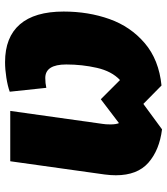

<svg xmlns="http://www.w3.org/2000/svg" viewBox="28 -652 645 740"><g transform="rotate(90 350.0 -282.5)"><path d="M656 -407Q656 -387 653 -364L602 0H408L458 -356Q460 -367 460 -386Q460 -408 455 -419L363 -349L289 -423Q255 -391 242 -334Q229 -277 229 -216Q229 -135 281 -135Q301 -135 319 -139L334 2Q312 10 280 15Q248 20 220 20Q124 20 74.5 -37Q25 -94 25 -206Q25 -301 54 -382.5Q83 -464 147 -518.5Q211 -573 310 -583L381 -513L479 -585Q559 -575 607.5 -532.5Q656 -490 656 -407Z"/></g></svg>

Font: FiraGO Heavy
Style: Italic
Weight: 900
Italic angle: -8°
Designer: bBox Type GmbH
Foundry: bBox Type GmbH
Version: Version 1.001